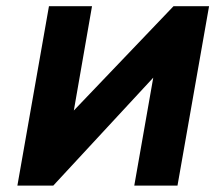

<svg xmlns="http://www.w3.org/2000/svg" viewBox="-20 -582 688 602"><path d="M536.5 0H401L460.5 -338.5L147 0H34.5L133.5 -562.5H268.5L211.5 -235.5L524 -562.5H635.5Z"/></svg>

Font: Russisch Sans ExtraBold
Style: Italic
Weight: 800
Width: 4
Italic angle: -10°
Designer: Michael Sharanda (font) & Cristiano Sobral (main changes)
Foundry: Michael Sharanda
Version: Version 2.00;September 8, 2020;FontCreator 13.0.0.2681 64-bi